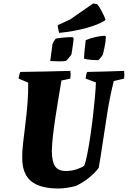

<svg xmlns="http://www.w3.org/2000/svg" viewBox="-20 -1065 730 1097"><path d="M315 12Q208 12 157.5 -30Q107 -72 107 -163Q106 -195 111.5 -244Q117 -293 124.5 -352Q132 -411 137 -473.5Q142 -536 141 -593L86 -616Q88 -626 90 -635.5Q92 -645 96 -654Q168 -655 239 -656.5Q310 -658 382 -660Q385 -638 382 -616L331 -605Q324 -562 315 -509Q306 -456 297.5 -400.5Q289 -345 283 -293.5Q277 -242 276 -201Q277 -141 295 -114.5Q313 -88 357 -88Q388 -88 417 -97.5Q446 -107 461 -118Q469 -137 478 -181.5Q487 -226 495.5 -283Q504 -340 511 -400Q518 -460 522.5 -511.5Q527 -563 528 -594L469 -616Q470 -626 472 -635.5Q474 -645 478 -654Q530 -655 583 -656.5Q636 -658 689 -660Q692 -638 689 -616L630 -602Q609 -518 594.5 -429Q580 -340 568 -257Q556 -174 544 -106Q521 -75 486 -47.5Q451 -20 412 -2Q389 4 362.5 8Q336 12 315 12ZM460 -730Q461 -756 464 -784Q467 -812 470 -836Q526 -858 580 -861L585 -855Q584 -825 577 -793.5Q570 -762 568 -754Q567 -751 561 -743Q555 -735 548.5 -728Q542 -721 540 -721Q528 -721 501.5 -723Q475 -725 460 -730ZM267 -716 280 -814Q287 -830 298 -844Q309 -847 340 -850Q371 -853 394 -853L401 -847Q400 -836 397.5 -816Q395 -796 392 -777.5Q389 -759 388 -754Q384 -747 374 -735Q364 -723 357 -717Q342 -714 318 -714.5Q294 -715 267 -716ZM318 -877Q316 -885 314 -893Q312 -901 311 -909L310 -921L381 -954L512 -1045L534 -1042Q545 -1031 560 -1003Q575 -975 583 -953L578 -947Q542 -924 473.5 -905Q405 -886 318 -877Z"/></svg>

Font: Labrada ExtraBold
Style: Italic
Weight: 800
Italic angle: -7°
Designer: Mercedes Jáuregui
Foundry: Omnibus-Type Team
Version: Version 1.000; ttfautohint (v1.8.4.7-5d5b)